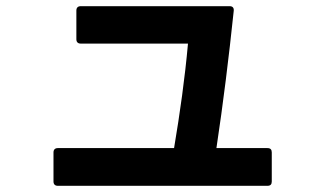

<svg xmlns="http://www.w3.org/2000/svg" viewBox="-20 -602 1040 621"><path d="M859 -15V-109C859 -118 855 -123 845 -123H680C702 -269 720 -415 736 -567C737 -577 732 -582 723 -582H241C232 -582 227 -577 227 -568V-475C227 -466 232 -461 241 -461H588C578 -349 562 -236 543 -123H167C158 -123 153 -118 153 -109V-15C153 -6 158 -1 167 -1H845C855 -1 859 -6 859 -15Z"/></svg>

Font: LINE Seed JP App_OTF Bold
Style: Regular
Weight: 700
Designer: LINE & Fontrix & Fontworks
Version: Version 1.009